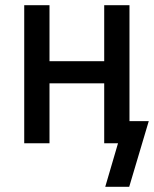

<svg xmlns="http://www.w3.org/2000/svg" viewBox="-20 -550 591 737"><path d="M384 167 433 0H380V-230H170V0H73V-530H170V-315H380V-530H477V-85H551L476 167Z"/></svg>

Font: Lode Dark
Style: Bold
Weight: 700
Monospace: yes
Designer: Belleve Invis
Foundry: Belleve Invis
Version: Version 29.2.0; ttfautohint (v1.8.3)